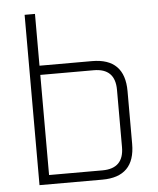

<svg xmlns="http://www.w3.org/2000/svg" viewBox="-53 -785 683 831"><g transform="rotate(-5 288.5 -370.0)"><path d="M85 0V-740H130V-515H358Q500 -515 500 -372V-143Q500 0 358 0ZM130 -40H362Q455 -40 455 -133V-382Q455 -475 362 -475H130Z"/></g></svg>

Font: Oxanium ExtraLight ExtraLight
Style: Regular
Weight: 250
Version: Version 2.000